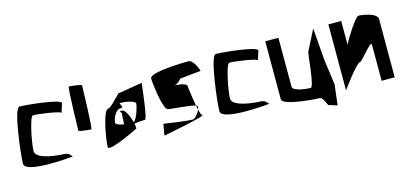

<svg xmlns="http://www.w3.org/2000/svg" viewBox="-63 -1048 3339 1578"><g transform="rotate(-15 1606.5 -259.0)"><path d="M32 -104C32 -19 402 -52 443 -56C436 -63 421 -94 376 -94C341 -94 143 -109 143 -181C143 -242 186 -468 215 -468C261 -468 443 -442 447 -426L471 -504C467 -538 183 -566 125 -566C77 -566 32 -173 32 -104ZM443 -56H447C446 -53 445 -54 443 -56Z M542 -250C542 -240 638 -232 648 -232C659 -232 668 -591 668 -601C668 -611 571 -620 560 -620C550 -620 542 -260 542 -250Z M740 -56C740 -10 1008 -143 1008 -143C1008 -155 1006 -170 1003 -186C1037 -191 1073 -194 1094 -194C1115 -194 1141 -459 1147 -494L945 -461C941 -472 854 -360 825 -360C781 -360 740 -110 740 -56ZM851 -234C851 -278 891 -336 914 -336C975 -336 910 -380 933 -380C993 -380 1060 -362 1060 -341C1060 -328 1034 -222 1000 -199C986 -254 957 -316 931 -316C889 -316 937 -304 923 -281L919 -202C884 -208 851 -218 851 -234ZM1147 -494H1148C1148 -499 1148 -499 1147 -494Z M1215 -27C1215 -27 1608 -100 1557 -112C1551 -113 1544 -133 1537 -162C1524 -129 1491 -94 1477 -94C1415 -94 1232 -123 1232 -123ZM1231 -508C1231 -472 1257 -239 1299 -229C1323 -223 1483 -215 1530 -198C1517 -266 1505 -353 1505 -371C1505 -402 1381 -406 1400 -406C1436 -406 1461 -446 1461 -446L1640 -464C1640 -464 1609 -566 1563 -566C1529 -566 1231 -562 1231 -508ZM1530 -198C1533 -185 1534 -173 1537 -162C1540 -171 1543 -180 1543 -188C1543 -192 1538 -195 1530 -198Z M1703 -104C1703 -19 2073 -52 2114 -56C2107 -63 2092 -94 2047 -94C2012 -94 1814 -109 1814 -181C1814 -242 1857 -468 1886 -468C1932 -468 2114 -442 2118 -426L2142 -504C2138 -538 1854 -566 1796 -566C1748 -566 1703 -173 1703 -104ZM2114 -56H2118C2117 -53 2116 -54 2114 -56Z M2216 -68C2216 -12 2498 6 2528 6C2560 6 2580 98 2586 80L2654 102L2675 -73L2646 -284L2624 -561L2536 -388C2528 -375 2508 -94 2478 -94C2458 -94 2328 -103 2328 -145V-561H2216Z M2753 0C2753 0 2893 -194 2923 -194C2943 -194 3056 -350 3056 -308V0H3167V-494C3167 -548 3042 -566 3011 -566C2980 -566 2869 -377 2862 -359V-561H2753Z"/></g></svg>

Font: Crazy Punk
Style: Regular
Weight: 400
Version: Version 1